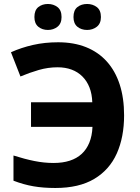

<svg xmlns="http://www.w3.org/2000/svg" viewBox="-20 -937 703 967"><path d="M270 -598.1Q222.2 -598.1 175 -584.5Q127.9 -570.8 83 -551.8L35.2 -673.8Q87.4 -697.3 146.5 -710.7Q205.6 -724.1 272.9 -724.1Q351.6 -724.1 413.3 -699.5Q475.1 -674.8 517.8 -627.4Q560.5 -580.1 582.8 -511.7Q605 -443.4 605 -356Q605 -246.1 568.1 -163.8Q531.2 -81.5 454.6 -35.9Q377.9 9.8 258.8 9.8Q197.3 9.8 148.2 1.2Q99.1 -7.3 47.9 -26.9V-153.8Q105 -135.7 153.6 -126Q202.1 -116.2 250 -116.2Q295.9 -116.2 331.3 -127.7Q366.7 -139.2 391.4 -161.9Q416 -184.6 429.9 -218.5Q443.8 -252.4 445.8 -297.9H136.2V-421.9H444.8Q443.4 -463.9 430.7 -496.3Q418 -528.8 395 -551.8Q372.1 -574.7 340.6 -586.4Q309.1 -598.1 270 -598.1ZM153.3 -851.1Q153.3 -885.7 173.1 -901.4Q192.9 -917 221.2 -917Q249 -917 269.5 -901.4Q290 -885.7 290 -851.1Q290 -818.4 269.5 -802.2Q249 -786.1 221.2 -786.1Q192.9 -786.1 173.1 -802.2Q153.3 -818.4 153.3 -851.1ZM350.1 -851.1Q350.1 -885.7 369.9 -901.4Q389.6 -917 418.9 -917Q446.8 -917 467.5 -901.4Q488.3 -885.7 488.3 -851.1Q488.3 -818.4 467.5 -802.2Q446.8 -786.1 418.9 -786.1Q389.6 -786.1 369.9 -802.2Q350.1 -818.4 350.1 -851.1Z"/></svg>

Font: Wonky
Style: Regular
Weight: 400
Designer: Monotype Design Team
Foundry: Monotype Imaging Inc.
Version: Version 3.000